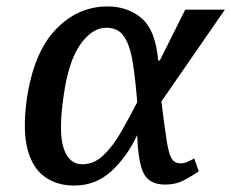

<svg xmlns="http://www.w3.org/2000/svg" viewBox="-20 -566 718 596"><path d="M210 10Q157 10 119 -17Q81 -44 65.5 -102.5Q50 -161 63 -257Q84 -402 152.5 -474Q221 -546 314 -546Q377 -546 420 -509Q463 -472 471 -378H476L555 -536H678L481 -251Q491 -170 497.5 -129Q504 -88 513 -73.5Q522 -59 541 -59Q551 -59 561.5 -63.5Q572 -68 583 -74L597 -34Q580 -22 553 -7.5Q526 7 493 7Q445 7 427 -26Q409 -59 406 -145H405Q374 -79 325.5 -34.5Q277 10 210 10ZM235 -56Q271 -56 300 -83Q329 -110 354.5 -154Q380 -198 406 -249Q400 -324 391.5 -375.5Q383 -427 364.5 -453.5Q346 -480 310 -480Q266 -480 229 -427.5Q192 -375 177 -265Q161 -153 178 -104.5Q195 -56 235 -56Z"/></svg>

Font: Noto Serif Medium
Style: Italic
Weight: 500
Italic angle: -12°
Designer: Monotype Design Team
Foundry: Monotype Imaging Inc.
Version: Version 2.014; ttfautohint (v1.8.4.7-5d5b)